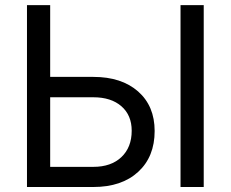

<svg xmlns="http://www.w3.org/2000/svg" viewBox="-20 -748 923 768"><path d="M180.7 -440.4H353.5Q466.3 -440.4 532.5 -382.1Q598.6 -323.7 598.6 -224.1Q598.6 -121.1 532.7 -60.5Q466.8 0 353.5 0H87.9V-727.5H180.7ZM180.7 -358.9V-80.6H353.5Q424.3 -80.6 465.6 -119.6Q506.8 -158.7 506.8 -225.1Q506.8 -287.1 465.6 -323Q424.3 -358.9 353.5 -358.9ZM794.9 -727.5V0H702.1V-727.5Z"/></svg>

Font: Inter
Style: Regular
Weight: 400
Designer: Rasmus Andersson
Foundry: rsms
Version: Version 4.001;git-9221beed3